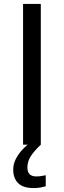

<svg xmlns="http://www.w3.org/2000/svg" viewBox="-20 -734 325 974"><path d="M97 0V-714H187V0ZM119 116Q119 161 164 161Q181 161 192.5 158.5Q204 156 212 155V211Q198 215 184 217.5Q170 220 150 220Q97 220 72 195Q47 170 47 126Q47 97 61.5 70Q76 43 97.5 21Q119 -1 139 -15L187 0Q153 32 136 58.5Q119 85 119 116Z"/></svg>

Font: Noto IKEA Arabic
Style: Regular
Weight: 400
Designer: Monotype Design Team
Foundry: Monotype Imaging Inc.
Version: Version 1.200